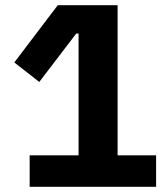

<svg xmlns="http://www.w3.org/2000/svg" viewBox="-20 -718 640 738"><path d="M580 0V-121H432V-698H202L35 -478L131 -403L273 -589H282V-121H94V0Z"/></svg>

Font: IBM Plex Sans Thai Looped
Style: Bold
Weight: 700
Designer: Mike Abbink, Paul van der Laan, Pieter van Rosmalen, Ben Mitchell, Mark Frömberg
Foundry: Bold Monday
Version: Version 1.1